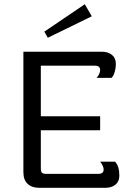

<svg xmlns="http://www.w3.org/2000/svg" viewBox="-20 -897 640 917"><path d="M418.3 -819.2 208.3 -716.7 191.7 -745.8 385 -876.7ZM166.7 0Q132.5 0 112.1 -18.8Q91.7 -37.5 91.7 -75V-650H466.7Q495.8 -650 514.6 -635Q533.3 -620 533.3 -591.7Q533.3 -571.7 528.3 -555Q523.3 -538.3 518.3 -531.7L512.5 -525H441.7Q458.3 -545.8 458.3 -562.5Q458.3 -583.3 433.3 -583.3H175V-341.7H458.3V-275H175V-91.7Q175 -77.5 180.4 -72.1Q185.8 -66.7 200 -66.7H450Q475 -66.7 475 -87.5Q475 -95 470.8 -104.2Q466.7 -113.3 462.5 -119.2L458.3 -125H529.2Q550 -104.2 550 -58.3Q550 -30 531.2 -15Q512.5 0 483.3 0Z"/></svg>

Font: BoonBaan
Style: Regular
Weight: 400
Designer: Sungsit Sawaiwan
Foundry: FontUni
Version: Version 2.0